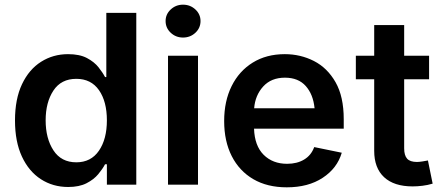

<svg xmlns="http://www.w3.org/2000/svg" viewBox="-20 -782 1870 813"><path d="M268.6 9.8Q204.1 9.8 153.1 -23.2Q102.1 -56.2 72.8 -119.1Q43.5 -182.1 43.5 -272Q43.5 -362.8 73.2 -425.5Q103 -488.3 154.1 -520.5Q205.1 -552.7 268.1 -552.7Q316.9 -552.7 347.9 -536.4Q378.9 -520 397 -497.3Q415 -474.6 424.8 -455.6H430.2V-727.5H557.1V0H432.6V-86.4H424.8Q414.6 -66.9 396 -44.4Q377.4 -22 346.4 -6.1Q315.4 9.8 268.6 9.8ZM303.2 -94.7Q365.2 -94.7 398.9 -143.8Q432.6 -192.9 432.6 -272.5Q432.6 -352.1 399.2 -400.1Q365.7 -448.2 303.2 -448.2Q238.8 -448.2 206.1 -398.4Q173.3 -348.6 173.3 -272.5Q173.3 -195.8 206.3 -145.3Q239.3 -94.7 303.2 -94.7Z M691.4 0V-545.9H818.4V0ZM754.9 -623Q724.6 -623 702.9 -643.3Q681.2 -663.6 681.2 -692.9Q681.2 -721.7 702.9 -741.9Q724.6 -762.2 754.9 -762.2Q785.6 -762.2 807.4 -741.9Q829.1 -721.7 829.1 -692.9Q829.1 -663.6 807.4 -643.3Q785.6 -623 754.9 -623Z M1194.3 11.2Q1111.8 11.2 1052.5 -23.4Q993.2 -58.1 961.2 -121.1Q929.2 -184.1 929.2 -269.5Q929.2 -353.5 960.7 -417.2Q992.2 -481 1050 -516.8Q1107.9 -552.7 1186 -552.7Q1252.4 -552.7 1309.3 -523.7Q1366.2 -494.6 1400.9 -433.8Q1435.5 -373 1435.5 -277.3V-237.3H1055.7Q1058.1 -164.6 1096.4 -126.5Q1134.8 -88.4 1195.8 -88.4Q1237.8 -88.4 1267.8 -106.4Q1297.9 -124.5 1310.5 -159.2L1427.2 -135.3Q1407.7 -69.3 1346.4 -29.1Q1285.2 11.2 1194.3 11.2ZM1056.2 -323.7H1312Q1306.2 -382.3 1274.7 -417.7Q1243.2 -453.1 1186.5 -453.1Q1128.4 -453.1 1094.5 -415.8Q1060.5 -378.4 1056.2 -323.7Z M1796.9 -545.9V-446.3H1691.4V-153.8Q1691.4 -124 1703.9 -110.1Q1716.3 -96.2 1745.6 -96.2Q1754.4 -96.2 1768.6 -98.4Q1782.7 -100.6 1792 -102.5L1812 -4.4Q1791 2 1769 4.6Q1747.1 7.3 1727.1 7.3Q1648.4 7.3 1606.4 -31.7Q1564.5 -70.8 1564.5 -143.1V-446.3H1486.8V-545.9H1564.5V-675.8H1691.4V-545.9Z"/></svg>

Font: Inter SemiBold
Style: Regular
Weight: 600
Designer: Rasmus Andersson
Foundry: rsms
Version: Version 4.001;git-9221beed3